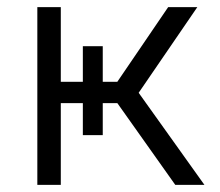

<svg xmlns="http://www.w3.org/2000/svg" viewBox="-20 -520 620 540"><path d="M213 -230H151V0H85V-500H151V-290H213V-390H269V-290H310L453 -500H535L370 -259L555 0H473L310 -230H269V-140H213Z"/></svg>

Font: Retni Sans
Style: Regular
Weight: 400
Designer: Vitaly Kuzmin
Foundry: ParaType Ltd.
Version: Version 1.00;March 2, 2019;FontCreator 11.5.0.2425 64-bit; t